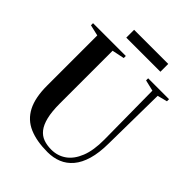

<svg xmlns="http://www.w3.org/2000/svg" viewBox="-248 -1027 1170 1170"><g transform="rotate(45 337.0 -442.0)"><path d="M370 9Q275.5 9 211.2 -18.8Q147 -46.5 114.2 -109.2Q81.5 -172 81.5 -275.5V-708.5L10.5 -725V-743H293V-725L213.5 -708.5V-254.5Q213.5 -184 224.8 -138.2Q236 -92.5 257 -66Q278 -39.5 307.8 -28.8Q337.5 -18 375 -18Q429.5 -18 471.5 -47.8Q513.5 -77.5 537.5 -137.8Q561.5 -198 561 -290L557 -708L485.5 -725V-743H665.5V-725L602 -708.5L596.5 -292Q596 -211 579.2 -153.8Q562.5 -96.5 532 -60.5Q501.5 -24.5 460.5 -7.8Q419.5 9 370 9ZM510 -891.5V-824H216V-891.5Z"/></g></svg>

Font: Merriweather 144pt SemiBold
Style: Regular
Weight: 600
Version: Version 2.100